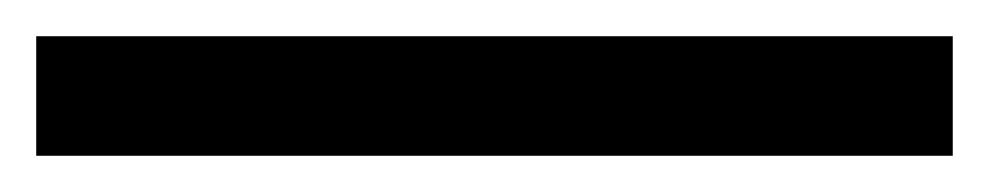

<svg xmlns="http://www.w3.org/2000/svg" viewBox="-23 -846 546 106"><path d="M503 -760H-3V-826H503Z"/></svg>

Font: Noto Sans Symbols 2
Style: Regular
Weight: 400
Designer: Monotype Design Team
Foundry: Monotype Imaging Inc.
Version: Version 2.008; ttfautohint (v1.8.4.7-5d5b)